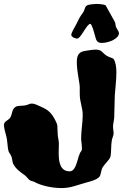

<svg xmlns="http://www.w3.org/2000/svg" viewBox="-26 -913 642 975"><path d="M557 -430C559 -460 565 -505 565 -545C565 -573 561 -599 551 -613C545 -620 529 -621 514 -631C492 -646 491 -661 461 -661C446 -661 429 -658 415 -656C391 -652 364 -650 364 -599C364 -548 379 -493 379 -470C379 -459 379 -448 379 -437C379 -391 394 -370 394 -329C394 -289 386 -249 386 -211C386 -195 390 -179 390 -159C390 -153 389 -148 387 -146C367 -126 366 -43 328 -43C279 -43 272 -91 272 -137C272 -153 273 -169 273 -184C273 -201 267 -217 267 -233C264 -273 270 -274 254 -304C234 -342 217 -356 180 -372C165 -378 152 -387 134 -387C125 -387 117 -381 103 -378C85 -374 65 -379 51 -369C34 -357 37 -334 26 -316C15 -299 -6 -299 -6 -277C-6 -260 3 -236 7 -217C12 -196 12 -165 17 -146C19 -139 28 -129 32 -118C37 -106 36 -91 41 -81C56 -53 78 -39 100 -23C110 -15 118 -3 125 2C130 6 142 7 149 11C181 29 236 42 287 42C334 42 364 27 412 14C435 8 469 -1 480 -17C487 -27 487 -49 495 -63C505 -80 531 -102 535 -118C540 -140 537 -175 542 -202C545 -215 551 -225 551 -237C551 -247 548 -258 548 -270C548 -285 553 -301 554 -316C556 -353 555 -392 557 -430ZM578 -744C578 -754 568 -765 563 -776C560 -785 561 -796 556 -804C540 -833 511 -885 511 -885C503 -892 471 -893 462 -893C450 -892 424 -891 415 -885C404 -879 405 -864 398 -853C390 -840 379 -829 366 -799C359 -783 336 -749 336 -736C336 -725 356 -717 366 -717C385 -717 414 -792 433 -792C440 -790 452 -749 452 -747C462 -719 459 -695 490 -695C529 -695 578 -718 578 -744Z"/></svg>

Font: Freckle Face
Style: Regular
Weight: 400
Designer: Astigmatic (AOETI)
Foundry: Astigmatic (AOETI)
Version: Version 1.000